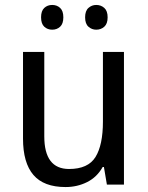

<svg xmlns="http://www.w3.org/2000/svg" viewBox="-20 -746 599 776"><path d="M481 -536V0H412L400 -71H395Q372 -30 332 -10Q292 10 245 10Q157 10 115 -39Q73 -88 73 -186V-536H159V-195Q159 -63 259 -63Q336 -63 366 -111.5Q396 -160 396 -255V-536ZM146 -676Q146 -702 159 -714Q172 -726 191 -726Q210 -726 223 -714Q236 -702 236 -676Q236 -650 223 -638Q210 -626 191 -626Q172 -626 159 -638Q146 -650 146 -676ZM324 -676Q324 -702 337.5 -714Q351 -726 369 -726Q388 -726 401.5 -714Q415 -702 415 -676Q415 -650 401.5 -638Q388 -626 369 -626Q351 -626 337.5 -638Q324 -650 324 -676Z"/></svg>

Font: Noto Sans Telugu SemiCondensed
Style: Regular
Weight: 400
Width: 4
Designer: Jelle Bosma - Monotype Design Team
Foundry: Monotype Imaging Inc.
Version: Version 2.005; ttfautohint (v1.8.4.7-5d5b)